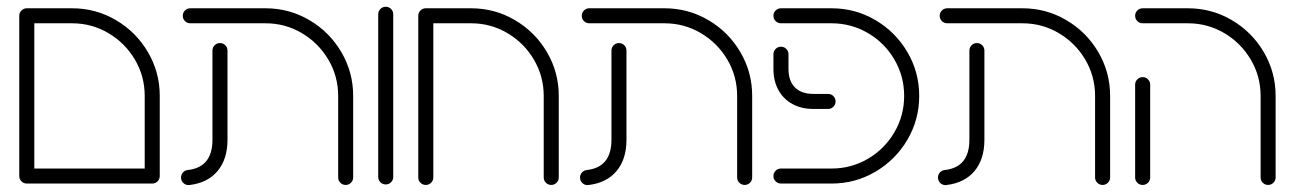

<svg xmlns="http://www.w3.org/2000/svg" viewBox="-20 -543 3831 568"><path d="M37 -496.3H81.5V-22.2H37ZM452.6 -22.2H408.1V-259.3Q408.1 -317.4 379.1 -366.7Q350 -415.9 300.7 -445Q251.5 -474.1 193.3 -474.1H59.3Q50 -474.1 43.5 -480.6Q37 -487 37 -496.3Q37 -505.6 43.5 -512Q50 -518.5 59.3 -518.5H193.3Q263.3 -518.5 323 -483.5Q382.6 -448.5 417.6 -388.9Q452.6 -329.3 452.6 -259.3ZM37 -22.2Q37 -31.5 43.5 -38Q50 -44.4 59.3 -44.4H430.4Q439.6 -44.4 446.1 -38Q452.6 -31.5 452.6 -22.2Q452.6 -13 446.1 -6.5Q439.6 0 430.4 0H59.3Q50 0 43.5 -6.5Q37 -13 37 -22.2Z M515.6 -17.8Q515.6 -26.3 521.1 -32.6Q526.7 -38.9 535.2 -40Q608.5 -47.8 608.5 -129.6V-393.3Q608.5 -402.6 615 -409.1Q621.5 -415.6 630.7 -415.6Q640 -415.6 646.5 -409.1Q653 -402.6 653 -393.3V-129.6Q653 -71.9 623.5 -36.9Q594.1 -1.9 540.4 4.4Q530.4 5.6 523 -1.1Q515.6 -7.8 515.6 -17.8ZM1002.6 4.1Q993.3 4.1 986.9 -2.4Q980.4 -8.9 980.4 -18.1V-259.3Q980.4 -317.4 951.3 -366.7Q922.2 -415.9 873 -445Q823.7 -474.1 765.6 -474.1H543Q533.7 -474.1 527.2 -480.6Q520.7 -487 520.7 -496.3Q520.7 -505.6 527.2 -512Q533.7 -518.5 543 -518.5H765.6Q835.6 -518.5 895.2 -483.5Q954.8 -448.5 989.8 -388.9Q1024.8 -329.3 1024.8 -259.3V-18.1Q1024.8 -8.9 1018.3 -2.4Q1011.9 4.1 1002.6 4.1Z M1098.9 -19.6V-500.7Q1098.9 -510 1105.4 -516.5Q1111.9 -523 1121.1 -523Q1130.4 -523 1136.9 -516.5Q1143.3 -510 1143.3 -500.7V-19.6Q1143.3 -10.4 1136.9 -3.9Q1130.4 2.6 1121.1 2.6Q1111.9 2.6 1105.4 -3.9Q1098.9 -10.4 1098.9 -19.6Z M1217.4 -18.1V-496.3H1261.9V-18.1Q1261.9 -8.9 1255.4 -2.4Q1248.9 4.1 1239.6 4.1Q1230.4 4.1 1223.9 -2.4Q1217.4 -8.9 1217.4 -18.1ZM1610.7 4.1Q1601.5 4.1 1595 -2.4Q1588.5 -8.9 1588.5 -18.1V-259.3Q1588.5 -317.4 1559.4 -366.7Q1530.4 -415.9 1481.1 -445Q1431.9 -474.1 1373.7 -474.1H1239.6Q1230.4 -474.1 1223.9 -480.6Q1217.4 -487 1217.4 -496.3Q1217.4 -505.6 1223.9 -512Q1230.4 -518.5 1239.6 -518.5H1373.7Q1443.7 -518.5 1503.3 -483.5Q1563 -448.5 1598 -388.9Q1633 -329.3 1633 -259.3V-18.1Q1633 -8.9 1626.5 -2.4Q1620 4.1 1610.7 4.1Z M1695.9 -17.8Q1695.9 -26.3 1701.5 -32.6Q1707 -38.9 1715.6 -40Q1788.9 -47.8 1788.9 -129.6V-393.3Q1788.9 -402.6 1795.4 -409.1Q1801.9 -415.6 1811.1 -415.6Q1820.4 -415.6 1826.9 -409.1Q1833.3 -402.6 1833.3 -393.3V-129.6Q1833.3 -71.9 1803.9 -36.9Q1774.4 -1.9 1720.7 4.4Q1710.7 5.6 1703.3 -1.1Q1695.9 -7.8 1695.9 -17.8ZM2183 4.1Q2173.7 4.1 2167.2 -2.4Q2160.7 -8.9 2160.7 -18.1V-259.3Q2160.7 -317.4 2131.7 -366.7Q2102.6 -415.9 2053.3 -445Q2004.1 -474.1 1945.9 -474.1H1723.3Q1714.1 -474.1 1707.6 -480.6Q1701.1 -487 1701.1 -496.3Q1701.1 -505.6 1707.6 -512Q1714.1 -518.5 1723.3 -518.5H1945.9Q2015.9 -518.5 2075.6 -483.5Q2135.2 -448.5 2170.2 -388.9Q2205.2 -329.3 2205.2 -259.3V-18.1Q2205.2 -8.9 2198.7 -2.4Q2192.2 4.1 2183 4.1Z M2268.1 -22.2Q2268.1 -31.5 2274.6 -38Q2281.1 -44.4 2290.4 -44.4H2440Q2498.1 -44.4 2547.6 -73.3Q2597 -102.2 2625.9 -151.7Q2654.8 -201.1 2654.8 -259.3Q2654.8 -317.4 2625.9 -366.9Q2597 -416.3 2547.6 -445.2Q2498.1 -474.1 2440 -474.1H2290.4Q2281.1 -474.1 2274.6 -480.6Q2268.1 -487 2268.1 -496.3Q2268.1 -505.6 2274.6 -512Q2281.1 -518.5 2290.4 -518.5H2440Q2510.4 -518.5 2569.8 -483.5Q2629.3 -448.5 2664.3 -389.1Q2699.3 -329.6 2699.3 -259.3Q2699.3 -188.9 2664.3 -129.4Q2629.3 -70 2569.8 -35Q2510.4 0 2440 0H2290.4Q2281.1 0 2274.6 -6.5Q2268.1 -13 2268.1 -22.2ZM2268.1 -338.9V-382.6Q2268.1 -391.9 2274.6 -398.3Q2281.1 -404.8 2290.4 -404.8Q2299.6 -404.8 2306.1 -398.3Q2312.6 -391.9 2312.6 -382.6V-338.9Q2312.6 -303.7 2331.7 -284.4Q2350.7 -265.2 2385.9 -265.2H2429.6Q2438.9 -265.2 2445.4 -258.7Q2451.9 -252.2 2451.9 -243Q2451.9 -233.7 2445.4 -227.2Q2438.9 -220.7 2429.6 -220.7H2385.9Q2350.7 -220.7 2324.1 -235.4Q2297.4 -250 2282.8 -276.7Q2268.1 -303.3 2268.1 -338.9Z M2754.8 -17.8Q2754.8 -26.3 2760.4 -32.6Q2765.9 -38.9 2774.4 -40Q2847.8 -47.8 2847.8 -129.6V-393.3Q2847.8 -402.6 2854.3 -409.1Q2860.7 -415.6 2870 -415.6Q2879.3 -415.6 2885.7 -409.1Q2892.2 -402.6 2892.2 -393.3V-129.6Q2892.2 -71.9 2862.8 -36.9Q2833.3 -1.9 2779.6 4.4Q2769.6 5.6 2762.2 -1.1Q2754.8 -7.8 2754.8 -17.8ZM3241.9 4.1Q3232.6 4.1 3226.1 -2.4Q3219.6 -8.9 3219.6 -18.1V-259.3Q3219.6 -317.4 3190.6 -366.7Q3161.5 -415.9 3112.2 -445Q3063 -474.1 3004.8 -474.1H2782.2Q2773 -474.1 2766.5 -480.6Q2760 -487 2760 -496.3Q2760 -505.6 2766.5 -512Q2773 -518.5 2782.2 -518.5H3004.8Q3074.8 -518.5 3134.4 -483.5Q3194.1 -448.5 3229.1 -388.9Q3264.1 -329.3 3264.1 -259.3V-18.1Q3264.1 -8.9 3257.6 -2.4Q3251.1 4.1 3241.9 4.1Z M3338.1 -18.1V-292.6Q3338.1 -301.9 3344.6 -308.3Q3351.1 -314.8 3360.4 -314.8Q3369.6 -314.8 3376.1 -308.3Q3382.6 -301.9 3382.6 -292.6V-18.1Q3382.6 -8.9 3376.1 -2.4Q3369.6 4.1 3360.4 4.1Q3351.1 4.1 3344.6 -2.4Q3338.1 -8.9 3338.1 -18.1ZM3731.5 4.1Q3722.2 4.1 3715.7 -2.4Q3709.3 -8.9 3709.3 -18.1V-259.3Q3709.3 -317.4 3680.2 -366.7Q3651.1 -415.9 3601.9 -445Q3552.6 -474.1 3494.4 -474.1H3360.4Q3351.1 -474.1 3344.6 -480.6Q3338.1 -487 3338.1 -496.3Q3338.1 -505.6 3344.6 -512Q3351.1 -518.5 3360.4 -518.5H3494.4Q3564.4 -518.5 3624.1 -483.5Q3683.7 -448.5 3718.7 -388.9Q3753.7 -329.3 3753.7 -259.3V-18.1Q3753.7 -8.9 3747.2 -2.4Q3740.7 4.1 3731.5 4.1Z"/></svg>

Font: 26F Galaxy Hebrew
Style: Regular
Weight: 400
Designer: C₂₉H₂₅N₃O₅
Version: Version 1.000